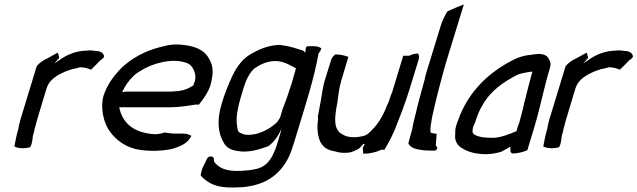

<svg xmlns="http://www.w3.org/2000/svg" viewBox="-20 -683 2881 868"><path d="M75 -151C72 -142 70 -134 68 -125C65 -116 65 -106 62 -97C54 -70 50 -46 45 -21C62 -11 92 -11 116 -17C127 -35 126 -53 129 -70L135 -90V-95L141 -116C144 -130 149 -145 153 -159C166 -200 177 -241 190 -282C200 -314 221 -330 242 -343C267 -357 293 -369 324 -374L341 -379C362 -379 380 -373 392 -368C398 -375 405 -382 413 -389L433 -410C439 -413 444 -418 449 -423C453 -432 446 -448 423 -452H418C404 -454 388 -457 371 -454C328 -454 286 -437 255 -416C251 -414 249 -411 245 -409L226 -396L248 -422C245 -429 245 -438 241 -445L194 -419C177 -412 157 -398 146 -384Z M449 -253C444 -238 443 -224 442 -211C441 -164 454 -120 477 -88C507 -47 552 -14 615 -5C661 1 710 0 755 -9C791 -19 830 -34 845 -69C837 -74 824 -79 809 -79H780C759 -79 739 -81 722 -84C712 -79 697 -77 683 -76C584 -81 533 -127 519 -198H746C787 -198 825 -204 862 -210H879C899 -234 925 -270 934 -307L939 -334C941 -345 942 -355 941 -365C940 -392 930 -411 918 -429C899 -457 863 -473 817 -479C787 -484 749 -483 721 -474C658 -461 594 -432 545 -390C536 -383 527 -374 519 -365C489 -333 464 -297 449 -253ZM532 -266C547 -298 562 -319 585 -341C595 -351 607 -357 619 -365C670 -397 760 -422 822 -399C842 -393 853 -376 859 -359C864 -346 865 -331 861 -316L855 -301L856 -298C836 -285 817 -276 791 -272L768 -270C761 -269 753 -269 746 -269H552C545 -269 539 -268 532 -266Z M983 -217C958 -136 967 -78 992 -37C1003 -16 1025 -4 1056 0C1105 8 1150 -7 1193 -22C1219 -41 1239 -69 1253 -102C1251 -92 1248 -82 1245 -72C1240 -55 1234 -37 1229 -20C1227 -12 1224 -6 1221 0C1206 38 1183 70 1142 80C1126 84 1108 87 1089 88C1019 94 979 86 949 50C947 45 947 41 947 34C943 18 918 24 916 35L897 73C892 85 889 98 887 109C890 113 893 117 896 120C936 157 978 168 1055 164C1064 164 1072 163 1080 163C1107 160 1132 155 1154 147C1227 122 1276 63 1299 -7L1308 -34L1323 -83C1360 -205 1401 -331 1420 -441C1426 -448 1430 -455 1433 -464C1426 -470 1414 -474 1400 -474H1369C1368 -473 1365 -471 1363 -469L1360 -445L1351 -454C1325 -462 1292 -474 1257 -478C1253 -479 1250 -480 1246 -480C1199 -480 1155 -462 1116 -440C1079 -419 1053 -386 1031 -341C1013 -302 996 -261 983 -217ZM1081 -285C1093 -324 1109 -356 1132 -375C1159 -393 1189 -407 1225 -407C1266 -407 1298 -384 1318 -374L1300 -311C1297 -300 1293 -289 1289 -278C1280 -247 1269 -219 1257 -188L1246 -151C1242 -144 1237 -137 1232 -130C1200 -99 1140 -66 1084 -75C1078 -77 1071 -80 1065 -83C1054 -87 1053 -103 1052 -114C1043 -156 1061 -221 1081 -285Z M1449 -322C1439 -290 1436 -260 1431 -231C1427 -208 1421 -180 1417 -157L1418 -143C1412 -104 1416 -71 1427 -44C1439 -20 1458 -4 1493 1C1514 8 1538 10 1563 6C1577 2 1590 -4 1601 -10C1612 -19 1617 -26 1623 -33L1629 -31L1620 -16C1621 -6 1621 3 1622 12C1652 12 1681 5 1704 -6H1718C1734 -33 1751 -64 1765 -97C1787 -154 1811 -212 1830 -275L1873 -415C1876 -426 1874 -436 1870 -441C1856 -441 1841 -437 1830 -431H1803L1754 -270C1752 -263 1749 -257 1746 -250L1745 -245C1740 -232 1736 -217 1729 -205C1712 -159 1688 -121 1661 -95C1649 -82 1637 -70 1617 -67C1578 -58 1547 -64 1531 -74C1485 -95 1492 -152 1505 -218C1510 -251 1512 -283 1523 -319L1555 -426C1539 -432 1519 -437 1496 -437C1488 -432 1480 -422 1477 -412Z M1906 -350C1903 -340 1901 -329 1899 -320C1888 -281 1877 -241 1867 -202C1860 -168 1848 -130 1843 -97L1826 -35C1835 -13 1867 -6 1902 -3L1942 -2C1955 0 1963 -21 1950 -23L1954 -78C1944 -79 1935 -81 1927 -83C1923 -104 1930 -130 1934 -156C1942 -192 1950 -228 1960 -266C1972 -310 1982 -352 1995 -396L2077 -663C2057 -655 2031 -645 2003 -632C1991 -613 1979 -589 1972 -565Z M2039 -101C2038 -92 2038 -85 2038 -77C2034 -47 2048 -24 2069 -13C2096 4 2131 14 2178 14C2198 14 2224 10 2246 3C2256 -2 2265 -7 2272 -11L2287 -20L2288 4C2290 6 2293 8 2294 11C2319 11 2344 5 2364 -4L2392 -96C2415 -170 2430 -242 2449 -315L2458 -348C2470 -390 2475 -395 2458 -422C2443 -445 2404 -438 2401 -438C2395 -438 2387 -436 2381 -435C2335 -432 2302 -414 2265 -393C2182 -344 2105 -271 2060 -163C2052 -142 2042 -119 2039 -101ZM2118 -106C2120 -115 2127 -125 2129 -133C2137 -158 2148 -187 2161 -207C2198 -274 2260 -315 2321 -346C2338 -352 2365 -357 2383 -359C2384 -359 2385 -358 2387 -359L2382 -342C2372 -304 2363 -270 2354 -233C2349 -217 2344 -188 2339 -172C2335 -157 2332 -143 2327 -127L2320 -108L2315 -90C2287 -79 2241 -58 2202 -60C2186 -60 2170 -61 2158 -63C2142 -67 2116 -72 2116 -89C2117 -95 2117 -101 2118 -106Z M2466 -151C2463 -142 2461 -134 2459 -125C2456 -116 2456 -106 2453 -97C2445 -70 2441 -46 2436 -21C2453 -11 2483 -11 2507 -17C2518 -35 2517 -53 2520 -70L2526 -90V-95L2532 -116C2535 -130 2540 -145 2544 -159C2557 -200 2568 -241 2581 -282C2591 -314 2612 -330 2633 -343C2658 -357 2684 -369 2715 -374L2732 -379C2753 -379 2771 -373 2783 -368C2789 -375 2796 -382 2804 -389L2824 -410C2830 -413 2835 -418 2840 -423C2844 -432 2837 -448 2814 -452H2809C2795 -454 2779 -457 2762 -454C2719 -454 2677 -437 2646 -416C2642 -414 2640 -411 2636 -409L2617 -396L2639 -422C2636 -429 2636 -438 2632 -445L2585 -419C2568 -412 2548 -398 2537 -384Z"/></svg>

Font: SolarCharger
Style: 552
Weight: 400
Designer: Mew Too
Foundry: Cannot Into Space Fonts/KineticPlasma Fonts
Version: Version 1.100